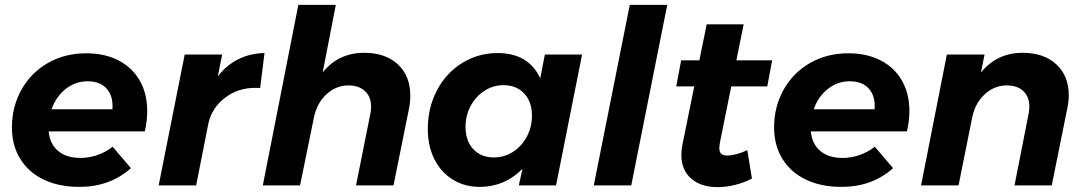

<svg xmlns="http://www.w3.org/2000/svg" viewBox="-20 -762 4455 789"><path d="M585 -306Q585 -265 575 -222H180Q185 -170 219 -141.5Q253 -113 311 -113Q346 -113 380.5 -125Q415 -137 443 -159L518 -71Q432 6 306 6Q222 6 159.5 -24Q97 -54 63 -109.5Q29 -165 29 -238Q29 -324 68.5 -394Q108 -464 177.5 -503.5Q247 -543 334 -543Q411 -543 467.5 -513.5Q524 -484 554.5 -430.5Q585 -377 585 -306ZM340 -428Q290 -428 250 -396.5Q210 -365 192 -313H442Q446 -366 419 -397Q392 -428 340 -428Z M1067 -544 1049 -400Q1042 -401 1029 -401Q958 -401 905 -360.5Q852 -320 837 -258L786 0H632L739 -538H893L875 -448Q911 -495 960 -519Q1009 -543 1067 -544Z M1666 -370Q1666 -340 1661 -317L1597 0H1443L1502 -295Q1505 -310 1505 -324Q1505 -364 1480 -387.5Q1455 -411 1412 -411Q1361 -411 1321.5 -374.5Q1282 -338 1270 -279L1213 0H1060L1206 -742H1360L1306 -464Q1370 -545 1477 -545Q1564 -545 1615 -497.5Q1666 -450 1666 -370Z M1738 -232Q1738 -319 1775.5 -390.5Q1813 -462 1879 -503Q1945 -544 2025 -544Q2089 -544 2133 -517.5Q2177 -491 2200 -440L2219 -538H2372L2265 0H2112L2127 -68Q2053 6 1952 6Q1889 6 1840.5 -24Q1792 -54 1765 -108Q1738 -162 1738 -232ZM2166 -287Q2166 -344 2134 -378Q2102 -412 2049 -412Q2007 -412 1971 -389Q1935 -366 1914 -326.5Q1893 -287 1893 -241Q1893 -183 1925 -149Q1957 -115 2010 -115Q2052 -115 2088 -138Q2124 -161 2145 -200.5Q2166 -240 2166 -287Z M2722 -742 2574 0H2420L2568 -742Z M2939 -179Q2936 -164 2936 -154Q2936 -137 2944 -130Q2952 -123 2968 -123Q3004 -123 3051 -145L3070 -28Q3037 -11 3000 -2Q2963 7 2928 7Q2861 7 2820.5 -28Q2780 -63 2780 -125Q2780 -147 2784 -166L2833 -407H2759L2779 -514H2854L2884 -662H3036L3006 -514H3153L3133 -407H2985Z M3717 -306Q3717 -265 3707 -222H3312Q3317 -170 3351 -141.5Q3385 -113 3443 -113Q3478 -113 3512.5 -125Q3547 -137 3575 -159L3650 -71Q3564 6 3438 6Q3354 6 3291.5 -24Q3229 -54 3195 -109.5Q3161 -165 3161 -238Q3161 -324 3200.5 -394Q3240 -464 3309.5 -503.5Q3379 -543 3466 -543Q3543 -543 3599.5 -513.5Q3656 -484 3686.5 -430.5Q3717 -377 3717 -306ZM3472 -428Q3422 -428 3382 -396.5Q3342 -365 3324 -313H3574Q3578 -366 3551 -397Q3524 -428 3472 -428Z M4372 -370Q4372 -346 4366 -317L4302 0H4149L4207 -295Q4210 -310 4210 -324Q4210 -364 4185.5 -387.5Q4161 -411 4117 -411Q4066 -411 4026.5 -374.5Q3987 -338 3975 -279L3919 0H3765L3871 -538H4026L4011 -464Q4077 -545 4182 -545Q4270 -545 4321 -497.5Q4372 -450 4372 -370Z"/></svg>

Font: Gontserrat SemiBold
Style: Italic
Weight: 600
Italic angle: -11.3°
Designer: Julieta Ulanovsky
Foundry: Julieta Ulanovsky
Version: Version 6.001